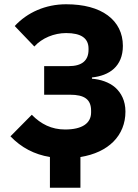

<svg xmlns="http://www.w3.org/2000/svg" viewBox="-20 -730 648 900"><path d="M214 6C141 -6 80 -38 29 -91L129 -192C172 -148 222 -123 285 -123C365 -123 407 -152 407 -203V-211C407 -264 376 -286 308 -286H187V-420H302C364 -420 395 -446 395 -497V-502C395 -551 360 -575 290 -575C234 -575 177 -552 141 -512L49 -608C108 -672 194 -710 290 -710C373 -710 439 -692 485 -658C531 -624 556 -575 556 -515C556 -467 540 -432 514 -408C488 -384 451 -371 411 -367V-361C451 -358 491 -345 520 -320C548 -295 568 -258 568 -207C568 -95 489 -15 357 6V150H214Z"/></svg>

Font: Plexus Sans Bold
Style: Regular
Weight: 700
Version: Version 2.001;PS 002.001;hotconv 1.0.70;makeotf.lib2.5.58329